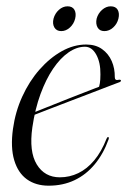

<svg xmlns="http://www.w3.org/2000/svg" viewBox="-20 -580 403 608"><path d="M56 -211.5Q56 -211.5 77 -219.8Q98 -228 130 -241Q162 -254 196.5 -267.5Q231 -281 258.8 -291.8Q286.5 -302.5 298 -307L291.5 -299.5Q294.5 -306 296.2 -316.2Q298 -326.5 298 -344.5Q298.5 -382 284.8 -407Q271 -432 249 -432Q223 -432 197 -414Q171 -396 148.2 -362.5Q125.5 -329 108.2 -282Q91 -235 82.5 -177Q71.5 -100 96.5 -59.2Q121.5 -18.5 169.5 -18.5Q200.5 -18.5 228 -31.8Q255.5 -45 278.2 -72Q301 -99 317.5 -141Q319 -143.5 320 -145Q321 -146.5 322.5 -146Q324 -146 324.5 -144.2Q325 -142.5 324 -139Q307.5 -93 280.2 -60Q253 -27 216.2 -9.5Q179.5 8 134 8Q93.5 8 65.2 -12.2Q37 -32.5 25 -72.8Q13 -113 21 -171.5Q28.5 -226 50.5 -274.2Q72.5 -322.5 105 -359.5Q137.5 -396.5 175.5 -417.8Q213.5 -439 253 -439Q283 -439 303.2 -424.5Q323.5 -410 333.8 -386.5Q344 -363 343.5 -335.5Q343.5 -330 346.5 -327.8Q349.5 -325.5 357 -327.5Q359.5 -328 361 -327.2Q362.5 -326.5 363 -325Q363.5 -323.5 362.2 -322.2Q361 -321 359 -320Q355 -318.5 331.2 -309.5Q307.5 -300.5 273.2 -287.2Q239 -274 201.5 -259.8Q164 -245.5 131.2 -232.8Q98.5 -220 77.8 -212Q57 -204 57 -204ZM174 -481.5Q159 -481.5 152.2 -493Q145.5 -504.5 149.5 -521Q154 -537.5 166.5 -548.8Q179 -560 194 -560Q209.5 -560 215.8 -548.8Q222 -537.5 218 -521Q214 -504.5 201.5 -493Q189 -481.5 174 -481.5ZM310.5 -481.5Q295.5 -481.5 289 -493Q282.5 -504.5 286 -521Q290.5 -537.5 303.2 -548.8Q316 -560 330.5 -560Q346.5 -560 352.8 -548.8Q359 -537.5 355 -521Q351 -504.5 338.5 -493Q326 -481.5 310.5 -481.5Z"/></svg>

Font: Fraunces 120pt Light
Style: Italic
Weight: 300
Italic angle: -16°
Version: Version 1.000;[b76b70a41]